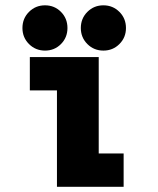

<svg xmlns="http://www.w3.org/2000/svg" viewBox="-20 -720 610 740"><path d="M66.5 -612Q66.5 -649 91.8 -674.2Q117 -699.5 153.5 -699.5Q190 -699.5 215 -674.2Q240 -649 240 -612Q240 -575.5 215 -550.2Q190 -525 153.5 -525Q117 -525 91.8 -550.2Q66.5 -575.5 66.5 -612ZM291.5 -612Q291.5 -649 316.8 -674.2Q342 -699.5 378.5 -699.5Q415 -699.5 440.2 -674.2Q465.5 -649 465.5 -612Q465.5 -575.5 440.2 -550.2Q415 -525 378.5 -525Q342 -525 316.8 -550.2Q291.5 -575.5 291.5 -612ZM360.5 -128.5H456.5V0H199.5V-371.5H95V-500H360.5Z"/></svg>

Font: League Mono Narrow ExtraBold
Style: Regular
Weight: 800
Width: 3
Designer: Tyler Finck
Foundry: The League of Moveable Type / Tyler Finck
Version: Version 2.210